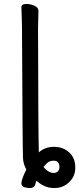

<svg xmlns="http://www.w3.org/2000/svg" viewBox="-20 -727 400 969"><path d="M172 -584Q173 -54 176 42Q207 14 252.5 14Q298 14 329 42Q360 70 360 119Q360 163 329 192.5Q298 222 255 222Q226 222 203.5 211.5Q181 201 164 185Q160 194 158 204Q153 222 131 222Q121 222 107 219Q88 215 88 198Q88 182 105 145Q110 134 113 128Q98 104 96 70Q94 36 91 -584L90 -633L88 -691Q88 -707 114 -707Q133 -707 153.5 -698Q174 -689 174 -673ZM200 115Q207 126 221 136Q237 146 250.5 146Q264 146 272 138Q280 130 280 116Q280 102 273.5 93Q267 84 250 84Q233 84 221.5 93Q210 102 200 115Z"/></svg>

Font: Moon Stars Kai
Style: Bold
Weight: 700
Designer: GuiWonder
Version: Version 1.101